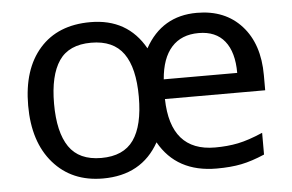

<svg xmlns="http://www.w3.org/2000/svg" viewBox="-44 -607 1034 679"><g transform="rotate(-5 473.0 -267.5)"><path d="M540 -320.8H800.8Q800.8 -394.5 769.3 -433.8Q737.8 -473.1 676.8 -473.1Q615.7 -473.1 580.8 -434.3Q545.9 -395.5 540 -320.8ZM181.2 -420.7Q146 -369.1 146 -268.3Q146 -167.5 181.6 -115.2Q217.3 -63 296.1 -63Q375 -63 410.9 -114Q446.8 -165 446.8 -267.3Q446.8 -369.6 410.4 -420.9Q374 -472.2 295.2 -472.2Q216.3 -472.2 181.2 -420.7ZM894 -304.2V-251H538.1Q542 -64.9 700.2 -64.9Q744.1 -64.9 781.7 -72.5Q819.3 -80.1 870.1 -102.1V-24.9Q824.7 -5.4 787.1 2.2Q749.5 9.8 699.2 9.8Q557.6 9.8 495.1 -101.1Q433.1 9.8 295.9 9.8Q185.5 9.8 119.9 -65.4Q54.2 -140.6 54.2 -269.8Q54.2 -398.9 118.7 -471.9Q183.1 -544.9 298.8 -544.9Q430.7 -544.9 492.2 -435.1Q552.7 -544.9 676.8 -544.9Q776.9 -544.9 835.4 -480.2Q894 -415.5 894 -304.2Z"/></g></svg>

Font: NotoSans
Style: Regular
Weight: 400
Designer: Monotype Design team
Foundry: Monotype Imaging Inc.
Version: Version 1.04